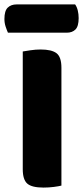

<svg xmlns="http://www.w3.org/2000/svg" viewBox="-38 -841 376 869"><path d="M159 8Q106 8 85.5 -10Q65 -28 65 -75V-608Q77 -610 100 -613.5Q123 -617 146 -617Q196 -617 218 -600Q240 -583 240 -534V-1Q229 2 206 5Q183 8 159 8ZM-2 -693Q-7 -704 -12.5 -720.5Q-18 -737 -18 -755Q-18 -792 -3 -806.5Q12 -821 37 -821H302Q310 -810 314 -793.5Q318 -777 318 -759Q318 -722 303.5 -707.5Q289 -693 264 -693Z"/></svg>

Font: Baloo Paaji 2 ExtraBold
Style: Regular
Weight: 800
Designer: Shuchita Grover, Noopur Datye and Ek Type
Foundry: Ek Type
Version: Version 1.640;hotconv 1.0.111;makeotfexe 2.5.65597; ttfautoh